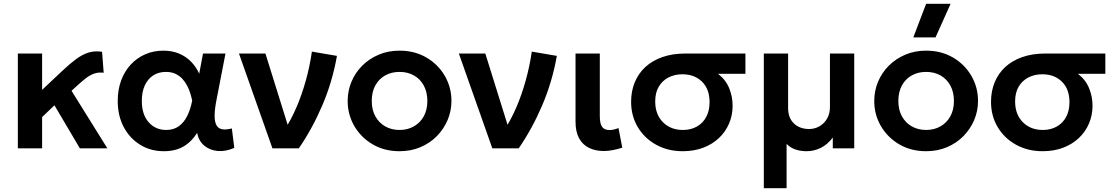

<svg xmlns="http://www.w3.org/2000/svg" viewBox="-20 -782 5869 1012"><path d="M74 0V-500H202V-308.5L310 -410Q348 -446 380.8 -470.2Q413.5 -494.5 446.2 -504.8Q479 -515 518 -509L526.5 -398.5Q498.5 -402 476 -394Q453.5 -386 431.8 -369Q410 -352 384.5 -328.5L357 -303.5L546 0H401L267 -227L202 -165V0Z M843.5 15Q774 15 719 -18.8Q664 -52.5 632.2 -112.2Q600.5 -172 600.5 -250Q600.5 -309 618.5 -357.8Q636.5 -406.5 669.2 -441.8Q702 -477 745.8 -496Q789.5 -515 841 -515Q887 -515 923.5 -499.8Q960 -484.5 986.8 -457.2Q1013.5 -430 1030 -393.5L1050 -500H1168.5L1122 -260Q1111.5 -208 1111.2 -174Q1111 -140 1120.8 -122.2Q1130.5 -104.5 1150.8 -100.8Q1171 -97 1202 -105L1215 -2.5Q1169 17.5 1127.2 13.8Q1085.5 10 1056.2 -14.8Q1027 -39.5 1019 -81.5Q989.5 -34.5 947 -9.8Q904.5 15 843.5 15ZM856 -97Q895 -97 922.2 -116.5Q949.5 -136 966.8 -170.8Q984 -205.5 993 -251.5Q989.5 -268.5 983.5 -288.5Q977.5 -308.5 967.2 -328.8Q957 -349 941.8 -365.8Q926.5 -382.5 905 -392.8Q883.5 -403 854.5 -403Q816 -403 787.5 -384.5Q759 -366 743.2 -331.8Q727.5 -297.5 727.5 -250.5Q727.5 -178.5 763.5 -137.8Q799.5 -97 856 -97Z M1416 0 1239.5 -500H1379L1512 -73.5L1481 -100Q1513.5 -149.5 1541.8 -214.5Q1570 -279.5 1591.2 -355Q1612.5 -430.5 1624 -510L1756 -487.5Q1732 -351 1679.2 -227.5Q1626.5 -104 1555 0Z M2086 15Q2006 15 1944.2 -21.2Q1882.5 -57.5 1847.5 -117.8Q1812.5 -178 1812.5 -250Q1812.5 -303 1832.5 -351Q1852.5 -399 1889.2 -435.8Q1926 -472.5 1976 -493.8Q2026 -515 2086 -515Q2165.5 -515 2227.2 -479Q2289 -443 2324.2 -382.5Q2359.5 -322 2359.5 -250Q2359.5 -197 2339.2 -149.2Q2319 -101.5 2282.5 -64.5Q2246 -27.5 2196 -6.2Q2146 15 2086 15ZM2086 -97Q2128 -97 2161.2 -115.8Q2194.5 -134.5 2213.5 -168.8Q2232.5 -203 2232.5 -250Q2232.5 -297 2213.5 -331.5Q2194.5 -366 2161.5 -384.5Q2128.5 -403 2086 -403Q2043.5 -403 2010.2 -384.5Q1977 -366 1958.2 -331.5Q1939.5 -297 1939.5 -250Q1939.5 -203 1958.5 -168.8Q1977.5 -134.5 2010.5 -115.8Q2043.5 -97 2086 -97Z M2575 0 2398.5 -500H2538L2671 -73.5L2640 -100Q2672.5 -149.5 2700.8 -214.5Q2729 -279.5 2750.2 -355Q2771.5 -430.5 2783 -510L2915 -487.5Q2891 -351 2838.2 -227.5Q2785.5 -104 2714 0Z M3163 14Q3118.5 14 3084.8 -2.5Q3051 -19 3032.2 -53.2Q3013.5 -87.5 3013.5 -141V-500H3141.5V-170.5Q3141.5 -129.5 3153.8 -113Q3166 -96.5 3193.5 -96.5Q3203.5 -96.5 3215.2 -99.2Q3227 -102 3240 -107L3260 -3.5Q3234.5 4.5 3209.8 9.2Q3185 14 3163 14Z M3578.5 15Q3500.5 15 3439 -18.8Q3377.5 -52.5 3342 -111.5Q3306.5 -170.5 3306.5 -245.5Q3306.5 -300.5 3325.2 -347Q3344 -393.5 3380.5 -427.8Q3417 -462 3470.8 -481Q3524.5 -500 3595 -500H3909V-393H3764.5Q3805 -362 3823.2 -317.5Q3841.5 -273 3841.5 -225Q3841.5 -174.5 3822.8 -130.8Q3804 -87 3769.2 -54.2Q3734.5 -21.5 3686.2 -3.2Q3638 15 3578.5 15ZM3579.5 -97Q3621 -97 3652.8 -114.8Q3684.5 -132.5 3702.2 -165.2Q3720 -198 3720 -243.5Q3720 -312.5 3680.2 -351.5Q3640.5 -390.5 3577 -390.5Q3536 -390.5 3503.5 -373.8Q3471 -357 3452.2 -325.2Q3433.5 -293.5 3433.5 -247.5Q3433.5 -179 3474.2 -138Q3515 -97 3579.5 -97Z M4006 210V-500H4134V-213Q4134 -160 4165 -131Q4196 -102 4244.5 -102Q4275 -102 4300 -116.8Q4325 -131.5 4339.8 -157.5Q4354.5 -183.5 4354.5 -218V-500H4482.5V0H4369.5V-57Q4341.5 -20 4306 -2.5Q4270.5 15 4231 15Q4200 15 4173 6Q4146 -3 4126 -23.5V210Z M4861.5 15Q4781.5 15 4719.8 -21.2Q4658 -57.5 4623 -117.8Q4588 -178 4588 -250Q4588 -303 4608 -351Q4628 -399 4664.8 -435.8Q4701.5 -472.5 4751.5 -493.8Q4801.5 -515 4861.5 -515Q4941 -515 5002.8 -479Q5064.5 -443 5099.8 -382.5Q5135 -322 5135 -250Q5135 -197 5114.8 -149.2Q5094.5 -101.5 5058 -64.5Q5021.5 -27.5 4971.5 -6.2Q4921.5 15 4861.5 15ZM4861.5 -97Q4903.5 -97 4936.8 -115.8Q4970 -134.5 4989 -168.8Q5008 -203 5008 -250Q5008 -297 4989 -331.5Q4970 -366 4937 -384.5Q4904 -403 4861.5 -403Q4819 -403 4785.8 -384.5Q4752.5 -366 4733.8 -331.5Q4715 -297 4715 -250Q4715 -203 4734 -168.8Q4753 -134.5 4786 -115.8Q4819 -97 4861.5 -97ZM4794 -585 4861.5 -762H4990.5L4911 -585Z M5475.5 15Q5397.5 15 5336 -18.8Q5274.5 -52.5 5239 -111.5Q5203.5 -170.5 5203.5 -245.5Q5203.5 -300.5 5222.2 -347Q5241 -393.5 5277.5 -427.8Q5314 -462 5367.8 -481Q5421.5 -500 5492 -500H5806V-393H5661.5Q5702 -362 5720.2 -317.5Q5738.5 -273 5738.5 -225Q5738.5 -174.5 5719.8 -130.8Q5701 -87 5666.2 -54.2Q5631.5 -21.5 5583.2 -3.2Q5535 15 5475.5 15ZM5476.5 -97Q5518 -97 5549.8 -114.8Q5581.5 -132.5 5599.2 -165.2Q5617 -198 5617 -243.5Q5617 -312.5 5577.2 -351.5Q5537.5 -390.5 5474 -390.5Q5433 -390.5 5400.5 -373.8Q5368 -357 5349.2 -325.2Q5330.5 -293.5 5330.5 -247.5Q5330.5 -179 5371.2 -138Q5412 -97 5476.5 -97Z"/></svg>

Font: Geologica Medium
Style: Regular
Weight: 500
Designer: Sindre Bremnes, Frode Helland
Foundry: Monokrom Skriftforlag AS
Version: Version 1.010;gftools[0.9.28]